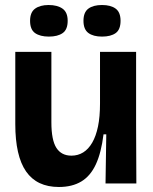

<svg xmlns="http://www.w3.org/2000/svg" viewBox="-20 -732 610 766"><path d="M215 14Q127 14 84 -48Q41 -110 41 -237V-525H185V-244Q185 -173 205 -142Q225 -111 265 -111Q291 -111 312 -124Q333 -137 348 -163Q363 -189 371 -227.5Q379 -266 379 -319V-525H523V-236L524 0H401L404 -196H393Q384 -123 362.5 -76.5Q341 -30 304.5 -8Q268 14 215 14ZM387 -586Q352 -586 332.5 -600.5Q313 -615 313 -649Q313 -683 332.5 -697.5Q352 -712 387 -712Q422 -712 441.5 -697.5Q461 -683 461 -649Q461 -614 441.5 -600Q422 -586 387 -586ZM175 -586Q140 -586 120 -600Q100 -614 100 -649Q100 -683 120 -697.5Q140 -712 174 -712Q209 -712 229.5 -697.5Q250 -683 250 -649Q250 -614 230 -600Q210 -586 175 -586Z"/></svg>

Font: Bricolage Grotesque 72pt
Style: Bold
Weight: 700
Designer: Mathieu Triay
Foundry: Atelier Triay
Version: Version 1.001;gftools[0.9.33.dev8+g029e19f]